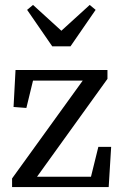

<svg xmlns="http://www.w3.org/2000/svg" viewBox="-20 -759 496 779"><path d="M29 0V-35L333 -456V-422L324 -432H214H84L121 -461L87 -321L35 -325L43 -475H416V-439L113 -18L123 -63V-42H240H379L342 -13L379 -163H431L421 0ZM114 -739 271 -596H187L344 -739L368 -719L266 -571H192L90 -719Z"/></svg>

Font: Source Serif 4 Variable
Style: Regular
Weight: 400
Designer: Frank Grießhammer
Foundry: Adobe
Version: Version 4.005;hotconv 1.1.0;makeotfexe 2.6.0